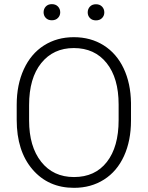

<svg xmlns="http://www.w3.org/2000/svg" viewBox="-20 -901 717 931"><path d="M615.2 -316.9Q615.2 -218.8 581.3 -144.5Q547.4 -70.3 484.4 -30.3Q421.4 9.8 338.9 9.8Q214.4 9.8 137.7 -79.3Q61 -168.5 61 -319.8V-393.1Q61 -490.2 95.5 -565.2Q129.9 -640.1 192.9 -680.4Q255.9 -720.7 337.9 -720.7Q419.9 -720.7 482.7 -681.2Q545.4 -641.6 579.6 -569.3Q613.8 -497.1 615.2 -401.9ZM555.2 -394Q555.2 -522.5 497.1 -595.2Q439 -668 337.9 -668Q238.8 -668 179.9 -595Q121.1 -522 121.1 -391.1V-316.9Q121.1 -190.4 179.7 -116.5Q238.3 -42.5 338.9 -42.5Q440.9 -42.5 498 -115.5Q555.2 -188.5 555.2 -318.8ZM191.4 -841.3Q191.4 -857.9 202.1 -869.4Q212.9 -880.9 231.4 -880.9Q250 -880.9 261 -869.4Q272 -857.9 272 -841.3Q272 -825.2 261 -814Q250 -802.7 231.4 -802.7Q212.9 -802.7 202.1 -814Q191.4 -825.2 191.4 -841.3ZM405.3 -840.8Q405.3 -857.4 416 -868.9Q426.8 -880.4 445.3 -880.4Q463.9 -880.4 474.9 -868.9Q485.8 -857.4 485.8 -840.8Q485.8 -824.7 474.9 -813.5Q463.9 -802.2 445.3 -802.2Q426.8 -802.2 416 -813.5Q405.3 -824.7 405.3 -840.8Z"/></svg>

Font: Roboto-Light
Style: Regular
Weight: 300
Designer: Google
Version: Version 2.137; 2017